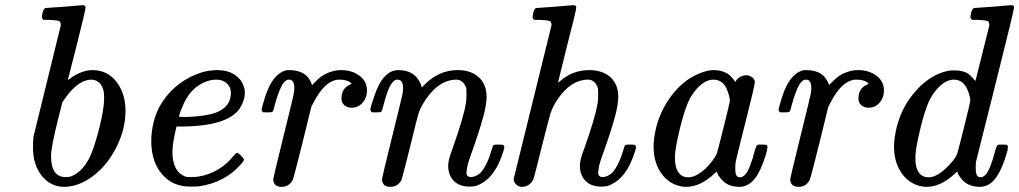

<svg xmlns="http://www.w3.org/2000/svg" viewBox="-20 -714 3955 745"><path d="M158 -683Q159 -683 230 -688L300 -694Q312 -694 312 -685Q312 -676 279 -544Q243 -405 243 -403L256 -412Q268 -422 292 -432Q316 -442 338 -442Q397 -442 432 -396.5Q467 -351 467 -284Q467 -200 418 -118Q381 -56 324 -19Q275 11 229 11Q177 11 142.5 -31.5Q108 -74 108 -142Q108 -168 110 -184L216 -616Q216 -628 210 -632Q199 -636 170 -637H149Q143 -643 142.5 -645Q142 -647 145 -664Q150 -683 158 -683ZM178 -109Q178 -27 234 -27Q247 -27 254 -29Q295 -44 323 -94Q343 -129 366 -220Q384 -293 384 -332Q384 -354 382 -361Q371 -405 332 -405Q323 -405 308 -400Q267 -384 228 -326L222 -317L205 -250Q178 -142 178 -109Z M665 -223Q649 -159 649 -125Q649 -46 702 -28Q706 -27 721 -27Q742 -27 751 -29Q833 -43 886 -109Q896 -121 900 -121Q904 -121 914 -111Q924 -101 926 -97Q929 -92 915 -77Q854 -6 752 9Q743 10 718 10Q656 10 617 -29Q567 -79 567 -166Q567 -203 575 -235Q589 -299 634 -350Q679 -401 743 -426Q775 -439 805 -441Q806 -441 812 -441.5Q818 -442 821 -442H824Q863 -442 890.5 -424Q918 -406 927 -375Q930 -368 930 -355Q930 -324 910 -293Q862 -223 678 -223ZM876 -354Q876 -376 860 -390.5Q844 -405 820 -405Q802 -405 784 -399Q717 -376 687 -298Q675 -271 675 -261Q675 -260 700 -260Q792 -263 829 -282Q876 -305 876 -354Z M1001 -278Q995 -284 995 -289Q997 -301 1009 -339Q1038 -428 1090 -441Q1094 -442 1103 -442Q1172 -442 1191 -384L1203 -396Q1230 -425 1263 -435Q1281 -442 1304 -442Q1345 -442 1374.5 -420.5Q1404 -399 1404 -362Q1404 -335 1387 -315.5Q1370 -296 1344 -296Q1328 -296 1316.5 -305.5Q1305 -315 1305 -331Q1305 -371 1337 -385Q1344 -388 1344 -390Q1329 -405 1298 -405Q1289 -405 1285 -404Q1237 -395 1196 -315L1188 -300L1154 -161Q1120 -25 1116 -16Q1102 11 1072 11Q1042 11 1040 -18Q1040 -23 1079 -181Q1119 -343 1119 -346Q1122 -360 1122 -372Q1122 -405 1102 -405Q1094 -405 1089 -401Q1066 -386 1041 -287Q1040 -285 1039 -283Q1037 -278 1024 -278Q1020 -278 1018 -278Z M1423 -278Q1417 -284 1417 -287Q1417 -298 1433 -343Q1450 -394 1473 -417Q1496 -442 1526 -442Q1589 -442 1612 -389Q1614 -383 1616 -378V-374L1629 -387Q1684 -442 1756 -442Q1807 -442 1837.5 -414.5Q1868 -387 1868 -338Q1868 -310 1856 -264Q1840 -205 1811 -124Q1794 -78 1792 -61Q1790 -49 1790 -45Q1790 -27 1807 -27Q1825 -27 1844 -43Q1870 -71 1889 -136Q1892 -148 1894.5 -150.5Q1897 -153 1908 -153H1914Q1931 -153 1933 -151Q1937 -147 1937 -143Q1937 -139 1934 -130Q1900 -16 1825 8Q1817 10 1801 10Q1763 10 1741 -12Q1719 -34 1719 -72Q1719 -93 1735 -135Q1780 -261 1788 -315Q1790 -324 1790 -349Q1790 -367 1789 -372Q1778 -405 1750 -405Q1742 -405 1737 -404Q1670 -395 1620 -309Q1609 -290 1604 -274Q1599 -258 1573 -151Q1541 -24 1538 -16Q1524 11 1494 11Q1464 11 1462 -18Q1462 -23 1501 -181Q1541 -343 1541 -346Q1544 -360 1544 -372Q1544 -405 1522 -405H1519Q1504 -402 1490 -374Q1479 -350 1463 -287Q1462 -285 1461 -283Q1459 -278 1446 -278Q1442 -278 1440 -278Z M2062 -683Q2063 -683 2134 -688L2204 -694Q2216 -694 2216 -685Q2216 -674 2181 -539Q2145 -395 2145 -393L2153 -399Q2202 -442 2266 -442Q2318 -442 2348.5 -414.5Q2379 -387 2379 -338Q2379 -310 2367 -264Q2351 -205 2322 -124Q2305 -78 2303 -61Q2301 -49 2301 -45Q2301 -27 2318 -27Q2336 -27 2355 -43Q2381 -71 2400 -136Q2403 -148 2405.5 -150.5Q2408 -153 2419 -153H2425Q2442 -153 2444 -151Q2448 -147 2448 -143Q2448 -139 2445 -130Q2411 -16 2336 8Q2328 10 2312 10Q2274 10 2252 -12Q2230 -34 2230 -72Q2230 -93 2246 -135Q2291 -261 2299 -315Q2301 -324 2301 -349Q2301 -367 2300 -372Q2289 -405 2261 -405Q2253 -405 2248 -404Q2181 -395 2132 -310Q2121 -290 2116 -274Q2111 -258 2084 -152Q2057 -42 2052 -26Q2047 -10 2039 -3Q2025 11 2006 11Q1993 11 1983.5 2.5Q1974 -6 1973 -19L2120 -616Q2120 -628 2114 -632Q2103 -636 2074 -637H2053Q2047 -643 2046.5 -645Q2046 -647 2049 -664Q2054 -683 2062 -683Z M2876 -422Q2888 -422 2898.5 -414Q2909 -406 2909 -395Q2909 -384 2873.5 -243.5Q2838 -103 2835 -88Q2833 -80 2833 -58Q2833 -29 2846 -27Q2859 -23 2871 -36Q2890 -56 2909 -131Q2915 -151 2919 -152Q2922 -153 2931 -153H2936Q2953 -153 2955 -151Q2958 -148 2958 -144Q2958 -143 2956 -129Q2932 -43 2901 -12Q2878 11 2849 11Q2801 11 2776 -22Q2762 -39 2762 -48H2761Q2760 -47 2757 -44.5Q2754 -42 2752 -40Q2697 11 2643 11Q2625 11 2607 5Q2566 -9 2541 -49Q2516 -89 2516 -146Q2516 -176 2526 -219Q2543 -286 2584.5 -341.5Q2626 -397 2680 -423Q2720 -442 2748 -442Q2785 -442 2809 -424Q2818 -417 2834 -396Q2837 -406 2849.5 -414Q2862 -422 2876 -422ZM2803 -361Q2787 -405 2748 -405Q2717 -405 2686 -372Q2664 -349 2649.5 -316Q2635 -283 2618 -215Q2599 -135 2599 -108V-100Q2599 -53 2622 -35Q2633 -26 2650 -26Q2669 -26 2689 -38Q2718 -55 2745 -91Q2758 -109 2761.5 -118.5Q2765 -128 2787 -217Q2812 -317 2812 -323Q2812 -336 2803 -361Z M3007 -278Q3001 -284 3001 -289Q3003 -301 3015 -339Q3044 -428 3096 -441Q3100 -442 3109 -442Q3178 -442 3197 -384L3209 -396Q3236 -425 3269 -435Q3287 -442 3310 -442Q3351 -442 3380.5 -420.5Q3410 -399 3410 -362Q3410 -335 3393 -315.5Q3376 -296 3350 -296Q3334 -296 3322.5 -305.5Q3311 -315 3311 -331Q3311 -371 3343 -385Q3350 -388 3350 -390Q3335 -405 3304 -405Q3295 -405 3291 -404Q3243 -395 3202 -315L3194 -300L3160 -161Q3126 -25 3122 -16Q3108 11 3078 11Q3048 11 3046 -18Q3046 -23 3085 -181Q3125 -343 3125 -346Q3128 -360 3128 -372Q3128 -405 3108 -405Q3100 -405 3095 -401Q3072 -386 3047 -287Q3046 -285 3045 -283Q3043 -278 3030 -278Q3026 -278 3024 -278Z M3761 -683Q3762 -683 3832 -688L3903 -694Q3915 -694 3915 -686Q3915 -676 3843 -389L3767 -86Q3766 -80 3766 -61Q3766 -30 3779 -27Q3792 -23 3804 -36Q3823 -56 3842 -131Q3848 -151 3852 -152Q3855 -153 3864 -153H3869Q3886 -153 3888 -151Q3893 -147 3889 -129Q3865 -43 3834 -12Q3811 11 3782 11Q3734 11 3709 -22Q3695 -39 3695 -48H3694Q3693 -47 3690 -44.5Q3687 -42 3685 -40Q3630 11 3576 11Q3558 11 3540 5Q3499 -9 3474 -49Q3449 -89 3449 -146Q3449 -176 3459 -219Q3479 -301 3535 -363Q3591 -425 3658 -439Q3666 -441 3685 -441Q3702 -441 3716 -437Q3730 -433 3738.5 -426.5Q3747 -420 3752.5 -414Q3758 -408 3761 -404Q3764 -400 3765 -400L3819 -616Q3819 -628 3813 -632Q3802 -636 3773 -637H3752Q3746 -643 3745.5 -645Q3745 -647 3748 -664Q3753 -683 3761 -683ZM3736 -361Q3720 -405 3681 -405Q3650 -405 3619 -372Q3597 -349 3582.5 -316Q3568 -283 3551 -215Q3532 -135 3532 -108V-100Q3532 -71 3539 -56Q3552 -26 3583 -26Q3596 -26 3609 -32Q3629 -40 3655.5 -66Q3682 -92 3692 -112Q3695 -117 3720 -217.5Q3745 -318 3745 -323Q3745 -336 3736 -361Z"/></svg>

Font: MathJax_Main
Style: Italic
Weight: 400
Version: Version 1.1